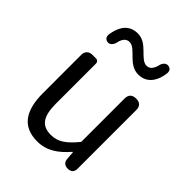

<svg xmlns="http://www.w3.org/2000/svg" viewBox="-229 -928 1064 1064"><g transform="rotate(45 303.5 -396.0)"><path d="M516 -271V-498C516 -528 501 -543 471 -543C441 -543 425 -528 425 -498V-158C373 -94 334 -66 278 -66C206 -66 176 -109 176 -210V-523C176 -535 168 -543 156 -543H130H127C101 -543 84 -526 84 -500V-199C84 -60 136 13 251 13C325 13 379 -26 430 -85H433L437 -36C439 -12 453 0 477 0C502 0 516 -13 516 -38ZM468 -689C481 -709 490 -734 493 -763C495 -783 485 -797 465 -798C445 -799 432 -778 429 -759C421 -730 406 -712 383 -712C331 -712 301 -805 222 -805C184 -805 156 -789 138 -762C125 -742 117 -718 112 -688C110 -668 120 -653 140 -652C161 -651 174 -673 177 -694C185 -722 199 -739 223 -739C274 -739 305 -645 384 -645C423 -645 450 -662 468 -689Z"/></g></svg>

Font: GenSenRounded2 TW R
Style: Regular
Weight: 400
Version: Version 2.100;PS 2.1;hotconv 16.6.51;makeotf.lib2.5.65220 DE